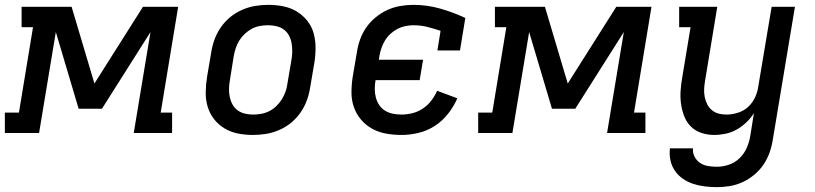

<svg xmlns="http://www.w3.org/2000/svg" viewBox="-37 -548 3357 791"><path d="M-17 0V-84H41L99 -436H52V-520H258L352 -204L552 -520H697L625 -84H672V0H514L583 -416L383 -100H287L193 -416L124 0Z M1005 8Q973 8 943 2Q913 -4 888 -19Q863 -34 845 -57Q827 -80 818.5 -108.5Q810 -137 810.5 -168.5Q811 -200 816 -231L833 -331Q837 -358 846.5 -384.5Q856 -411 872.5 -435Q889 -459 911.5 -477.5Q934 -496 960.5 -507.5Q987 -519 1014 -523.5Q1041 -528 1068 -528Q1100 -528 1130 -522Q1160 -516 1185 -501Q1210 -486 1228.5 -463Q1247 -440 1255 -411.5Q1263 -383 1263 -351.5Q1263 -320 1258 -289L1241 -189Q1237 -162 1227.5 -135.5Q1218 -109 1201.5 -85Q1185 -61 1162.5 -42.5Q1140 -24 1113.5 -12.5Q1087 -1 1059.5 3.5Q1032 8 1005 8ZM1006 -76Q1022 -76 1039 -79Q1056 -82 1072 -90Q1088 -98 1101 -110.5Q1114 -123 1123.5 -138Q1133 -153 1139 -169.5Q1145 -186 1147 -203L1164 -303Q1167 -320 1167 -337.5Q1167 -355 1164 -371.5Q1161 -388 1153 -402.5Q1145 -417 1132 -426.5Q1119 -436 1102 -440Q1085 -444 1067 -444Q1051 -444 1034 -441Q1017 -438 1001.5 -430Q986 -422 972.5 -409.5Q959 -397 949.5 -382Q940 -367 934.5 -350.5Q929 -334 926 -317L910 -217Q907 -200 906.5 -182.5Q906 -165 909.5 -148.5Q913 -132 921 -117.5Q929 -103 942 -93.5Q955 -84 971.5 -80Q988 -76 1006 -76Z M1617 8Q1585 8 1554 2.5Q1523 -3 1496.5 -17.5Q1470 -32 1450.5 -55Q1431 -78 1421 -106.5Q1411 -135 1411 -167Q1411 -199 1416 -231L1433 -331Q1437 -358 1446 -384Q1455 -410 1471 -433.5Q1487 -457 1510 -476Q1533 -495 1558 -506.5Q1583 -518 1610.5 -523Q1638 -528 1665 -528Q1723 -528 1777 -512.5Q1831 -497 1880 -474L1858 -340H1765L1778 -421Q1752 -430 1724 -437Q1696 -444 1666 -444Q1650 -444 1633 -440.5Q1616 -437 1600.5 -429Q1585 -421 1571.5 -408.5Q1558 -396 1549 -381Q1540 -366 1534.5 -350Q1529 -334 1526 -317L1524 -302H1706L1692 -218H1510V-217Q1507 -199 1507 -181Q1507 -163 1511.5 -146Q1516 -129 1525.5 -115Q1535 -101 1549.5 -92Q1564 -83 1581.5 -79.5Q1599 -76 1617 -76Q1639 -76 1661.5 -81.5Q1684 -87 1704.5 -100.5Q1725 -114 1739.5 -133Q1754 -152 1764 -174L1847 -143Q1833 -110 1809.5 -80Q1786 -50 1754.5 -29.5Q1723 -9 1687 -0.5Q1651 8 1617 8Z M1933 0V-84H1991L2049 -436H2002V-520H2208L2302 -204L2502 -520H2647L2575 -84H2622V0H2464L2533 -416L2333 -100H2237L2143 -416L2074 0Z M2917 223Q2892 223 2867 220Q2842 217 2819 209.5Q2796 202 2776.5 188.5Q2757 175 2743.5 155.5Q2730 136 2725 112Q2720 88 2723 63H2818Q2816 81 2824.5 97.5Q2833 114 2847.5 123.5Q2862 133 2880 136Q2898 139 2917 139Q2941 139 2966 130.5Q2991 122 3010 103.5Q3029 85 3039.5 61Q3050 37 3054 12L3069 -82Q3056 -61 3037.5 -43.5Q3019 -26 2997.5 -14Q2976 -2 2952 3Q2928 8 2905 8Q2878 8 2852.5 -0.5Q2827 -9 2809 -27Q2791 -45 2781.5 -70Q2772 -95 2768.5 -121.5Q2765 -148 2767 -175.5Q2769 -203 2774 -231L2808 -436H2761V-520H2918L2868 -217Q2865 -200 2864 -183Q2863 -166 2866 -150Q2869 -134 2876 -119.5Q2883 -105 2895.5 -94.5Q2908 -84 2923.5 -80Q2939 -76 2956 -76Q2979 -76 3003 -83.5Q3027 -91 3045 -107.5Q3063 -124 3073.5 -146.5Q3084 -169 3087 -192L3142 -520H3238L3147 26Q3143 53 3134 79Q3125 105 3109.5 128.5Q3094 152 3071.5 171Q3049 190 3023 202Q2997 214 2970 218.5Q2943 223 2917 223Z"/></svg>

Font: Iosevka Etoile Medium
Style: Italic
Weight: 500
Italic angle: -9°
Designer: Belleve Invis
Foundry: Belleve Invis
Version: Version 22.1.2; ttfautohint (v1.8.4)